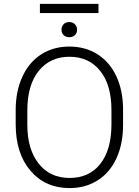

<svg xmlns="http://www.w3.org/2000/svg" viewBox="-20 -961 717 991"><path d="M61 0ZM615.2 -316.9Q615.2 -218.8 581.3 -144.5Q547.4 -70.3 484.4 -30.3Q421.4 9.8 338.9 9.8Q214.4 9.8 137.7 -79.3Q61 -168.5 61 -319.8V-393.1Q61 -490.2 95.5 -565.2Q129.9 -640.1 192.9 -680.4Q255.9 -720.7 337.9 -720.7Q419.9 -720.7 482.7 -681.2Q545.4 -641.6 579.6 -569.3Q613.8 -497.1 615.2 -401.9ZM555.2 -394Q555.2 -522.5 497.1 -595.2Q439 -668 337.9 -668Q238.8 -668 179.9 -595Q121.1 -522 121.1 -391.1V-316.9Q121.1 -190.4 179.7 -116.5Q238.3 -42.5 338.9 -42.5Q440.9 -42.5 498 -115.5Q555.2 -188.5 555.2 -318.8ZM297.4 -807.6Q297.4 -824.2 308.1 -835.7Q318.8 -847.2 337.4 -847.2Q356 -847.2 366.9 -835.7Q377.9 -824.2 377.9 -807.6Q377.9 -791 366.9 -780Q356 -769 337.4 -769Q318.8 -769 308.1 -780Q297.4 -791 297.4 -807.6ZM488.3 -893.6H186V-940.9H488.3Z"/></svg>

Font: Roboto Light
Style: Regular
Weight: 300
Designer: Google
Version: Version 2.134; 2016; ttfautohint (v1.6)